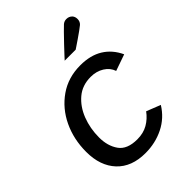

<svg xmlns="http://www.w3.org/2000/svg" viewBox="-210 -805 915 915"><g transform="rotate(-45 247.5 -347.5)"><path d="M222 12Q129 12 77.5 -43Q26 -98 26 -192Q26 -277 59.5 -347.5Q93 -418 154.5 -461Q216 -504 298 -504Q366 -504 412 -475.5Q458 -447 483 -393L400 -364Q390 -394 361 -412Q332 -430 294 -430Q237 -430 198 -397Q159 -364 138.5 -311Q118 -258 118 -197Q118 -140 145.5 -101Q173 -62 241 -62Q282 -62 312.5 -79.5Q343 -97 365 -127L436 -99Q402 -44 345.5 -16Q289 12 222 12ZM261 -572Q261 -572 276.5 -589Q292 -606 314 -629Q336 -652 355.5 -672Q375 -692 382 -698Q393 -707 407 -707Q424 -707 436 -695Q445 -685 445 -669Q445 -652 433 -641Q426 -635 410 -623.5Q394 -612 376.5 -600Q359 -588 347 -580Q335 -572 335 -572Z"/></g></svg>

Font: Atkinson Hyperlegible
Style: Italic
Weight: 400
Italic angle: -12°
Designer: Elliott Scott, Megan Eiswerth, Linus Boman, Theodore Petrosky
Foundry: Braille Institute
Version: Version 1.006; ttfautohint (v1.8.3)